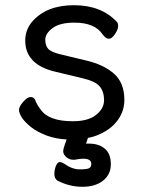

<svg xmlns="http://www.w3.org/2000/svg" viewBox="-20 -512 550 738"><path d="M236 24Q196 22 162 10Q122 -5 98 -24.5Q74 -44 63.5 -61Q53 -78 53 -90Q53 -102 69 -120.5Q85 -139 97.5 -139Q110 -139 115 -128Q122 -109 137 -90Q168 -46 260 -46Q319 -46 349.5 -70.5Q380 -95 380 -127Q380 -159 363.5 -179.5Q347 -200 294 -212L194 -236Q77 -263 77 -356Q77 -397 103 -428Q158 -492 264 -492Q370 -492 430 -427Q434 -423 434 -411Q434 -399 422 -381Q410 -363 398.5 -363Q387 -363 375 -379Q345 -425 266 -425Q210 -425 182 -404Q154 -383 154 -359.5Q154 -336 166 -323.5Q178 -311 217 -302L313 -279Q380 -263 419 -228Q458 -193 458 -128Q458 -86 433.5 -51.5Q409 -17 365 3Q342 14 318 18L311 39Q306 40 311.5 40Q317 40 322 40Q360 40 383 59.5Q406 79 406 119Q406 159 376 182.5Q346 206 297 206Q248 206 202 183Q189 175 189 157.5Q189 140 195 125.5Q201 111 209.5 111Q218 111 231 120Q258 139 286 139Q314 139 322.5 134.5Q331 130 331 118Q331 98 300 98Q287 98 267 102H261Q246 102 234.5 91.5Q223 81 223 70.5Q223 60 229 44Q233 32 236 24Z"/></svg>

Font: LXGW WenKai Medium
Style: Regular
Weight: 500
Designer: LXGW / Fontworks Inc.
Foundry: LXGW / Fontworks Inc.
Version: Version 1.501; October 10, 2024